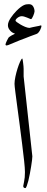

<svg xmlns="http://www.w3.org/2000/svg" viewBox="-20 -913 228 936"><path d="M137.7 -150.9Q137.7 -146 136.2 -132.3Q134.8 -118.7 131.8 -101.6Q128.9 -84.5 125.5 -65.7Q122.1 -46.9 118.2 -31.7Q114.3 -16.6 110.4 -6.3Q106.4 3.9 104 3.9Q93.3 3.9 93.3 -6.3Q93.3 -9.3 97.4 -27.6Q101.6 -45.9 101.6 -74.2Q101.6 -91.8 97.7 -128.2Q93.8 -164.6 88.1 -209.5Q82.5 -254.4 76.2 -302.7Q69.8 -351.1 64.2 -392.8Q58.6 -434.6 54.7 -465.1Q50.8 -495.6 50.8 -504.4Q50.8 -519 55.2 -539.8Q59.6 -560.5 65.7 -579.6Q71.8 -598.6 78.1 -612.5Q84.5 -626.5 88.4 -627.9Q89.8 -626 90.8 -619.6Q91.8 -613.3 92.8 -605.5Q93.8 -597.7 94.5 -589.8Q95.2 -582 95.2 -577.1V-540.5L137.7 -150.9ZM182.1 -785.6Q182.1 -783.7 180.4 -778.1Q178.7 -772.5 175.5 -766.4Q172.4 -760.3 167.7 -754.6Q163.1 -749 157.2 -747.1Q153.3 -745.6 145.5 -742.9Q137.7 -740.2 127 -736.1Q116.2 -731.9 103.5 -726.8Q90.8 -721.7 78.1 -717.3Q46.9 -705.1 32 -698.2Q17.1 -691.4 12.2 -691.4Q7.3 -691.4 6.8 -696.3Q6.8 -698.7 8.8 -703.6Q10.7 -708.5 13.2 -713.6Q15.6 -718.8 18.3 -723.4Q21 -728 22 -730Q23.9 -731.9 28.1 -734.9Q32.2 -737.8 37.1 -740.5Q42 -743.2 46.4 -745.1Q50.8 -747.1 53.2 -748.5Q48.3 -750 42.2 -753.4Q36.1 -756.8 31 -762.2Q25.9 -767.6 22.2 -774.4Q18.6 -781.2 18.6 -790Q18.6 -797.9 22.2 -807.1Q25.9 -816.4 32 -825.4Q38.1 -834.5 45.4 -843.5Q52.7 -852.5 60.1 -859.9Q72.3 -872.1 81.3 -878.7Q90.3 -885.3 96.9 -888.2Q103.5 -891.1 109.1 -891.8Q114.7 -892.6 121.1 -892.6Q135.3 -892.6 141.8 -881.3Q148.4 -870.1 148.4 -857.4Q148.4 -854.5 146.5 -848.1Q144.5 -841.8 141.8 -835.4Q139.2 -829.1 136.2 -824.5Q133.3 -819.8 131.3 -819.8Q128.9 -819.8 123.8 -822.3Q118.7 -824.7 112.3 -827.1Q106 -829.6 98.9 -831.8Q91.8 -834 86.4 -834Q75.7 -834 65.7 -826.4Q55.7 -818.8 55.7 -812Q55.7 -810.1 62.7 -804.7Q69.8 -799.3 80.3 -793.2Q90.8 -787.1 102.5 -782.2Q114.3 -777.3 123.5 -776.9Q131.3 -778.8 140.1 -780.8Q148.9 -782.7 157 -784.2Q165 -785.6 170.7 -786.9Q176.3 -788.1 178.2 -789.1Q179.7 -789.1 180.9 -788.6Q182.1 -788.1 182.1 -785.6Z"/></svg>

Font: Kitab
Style: Regular
Weight: 400
Designer: SIL International
Foundry: Khaled Hosny
Version: Version 1.000